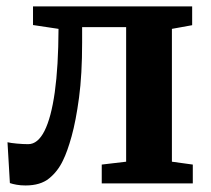

<svg xmlns="http://www.w3.org/2000/svg" viewBox="-20 -575 662 602"><path d="M60 6.5Q44.5 6.5 32 4.2Q19.5 2 11 -1L3.5 -129Q14 -126.5 33 -124.8Q52 -123 68.5 -123Q98.5 -123 119.5 -164.5Q140.5 -206 151.8 -286.2Q163 -366.5 163.5 -484.5L83.5 -496.5V-555H582.5V-496L519 -484.5V-68L584.5 -59V0H299V-59L375.5 -68V-490H237.5V-441.5Q237.5 -341.5 227.8 -268.8Q218 -196 204.5 -147.5Q191 -99 177.5 -72Q161.5 -38 134.2 -15.8Q107 6.5 60 6.5Z"/></svg>

Font: Merriweather 20pt
Style: Bold
Weight: 700
Version: Version 2.100